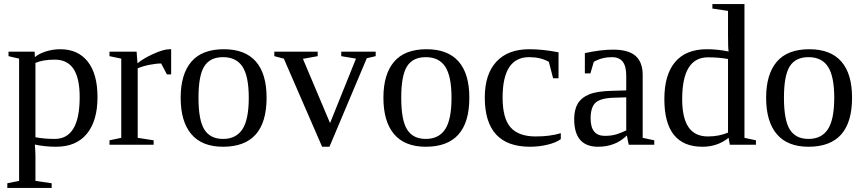

<svg xmlns="http://www.w3.org/2000/svg" viewBox="-20 -714 4261 947"><path d="M74.2 -424.8 22 -437V-459H150.9L151.9 -432.1Q172.4 -449.7 206.8 -460.4Q241.2 -471.2 276.9 -471.2Q364.7 -471.2 412.8 -410.2Q460.9 -349.1 460.9 -234.9Q460.9 -118.2 408.4 -54.2Q356 9.8 256.8 9.8Q201.7 9.8 151.9 -1Q154.8 34.2 154.8 54.2V178.2L234.9 189.9V212.9H16.1V189.9L74.2 178.2ZM373 -234.9Q373 -328.6 342.5 -374.3Q312 -419.9 250 -419.9Q192.9 -419.9 154.8 -403.8V-37.1Q198.2 -28.8 250 -28.8Q373 -28.8 373 -234.9Z M824.2 -471.2V-347.2H803.2L774.9 -400.9Q750.5 -400.9 717 -394.3Q683.6 -387.7 659.2 -377V-34.2L737.8 -22V0H520V-22L578.1 -34.2V-424.8L520 -437V-459H653.8L658.2 -401.9Q687.5 -426.3 737.5 -448.7Q787.6 -471.2 816.9 -471.2Z M1294.9 -231.9Q1294.9 9.8 1080.1 9.8Q976.6 9.8 923.8 -52.2Q871.1 -114.3 871.1 -231.9Q871.1 -348.1 923.8 -409.7Q976.6 -471.2 1084 -471.2Q1188.5 -471.2 1241.7 -410.9Q1294.9 -350.6 1294.9 -231.9ZM1207 -231.9Q1207 -337.4 1176.3 -384.8Q1145.5 -432.1 1080.1 -432.1Q1016.1 -432.1 987.5 -386.7Q959 -341.3 959 -231.9Q959 -121.1 988 -75Q1017.1 -28.8 1080.1 -28.8Q1144.5 -28.8 1175.8 -76.7Q1207 -124.5 1207 -231.9Z M1605 9.8H1568.8L1379.9 -424.8L1333 -437V-459H1546.9V-437L1474.1 -423.8L1607.9 -106.9L1735.8 -424.8L1663.1 -437V-459H1833V-437L1789.1 -426.8Z M2294.9 -231.9Q2294.9 9.8 2080.1 9.8Q1976.6 9.8 1923.8 -52.2Q1871.1 -114.3 1871.1 -231.9Q1871.1 -348.1 1923.8 -409.7Q1976.6 -471.2 2084 -471.2Q2188.5 -471.2 2241.7 -410.9Q2294.9 -350.6 2294.9 -231.9ZM2207 -231.9Q2207 -337.4 2176.3 -384.8Q2145.5 -432.1 2080.1 -432.1Q2016.1 -432.1 1987.5 -386.7Q1959 -341.3 1959 -231.9Q1959 -121.1 1988 -75Q2017.1 -28.8 2080.1 -28.8Q2144.5 -28.8 2175.8 -76.7Q2207 -124.5 2207 -231.9Z M2746.1 -27.8Q2722.2 -10.3 2680.2 -0.2Q2638.2 9.8 2594.2 9.8Q2371.1 9.8 2371.1 -232.9Q2371.1 -347.7 2428 -409.4Q2484.9 -471.2 2590.8 -471.2Q2656.7 -471.2 2734.9 -456.1V-328.1H2708L2687 -409.2Q2646.5 -432.1 2589.8 -432.1Q2459 -432.1 2459 -232.9Q2459 -129.4 2498.8 -85.2Q2538.6 -41 2622.1 -41Q2693.4 -41 2746.1 -57.1Z M3003.9 -469.2Q3079.1 -469.2 3114.5 -438.5Q3149.9 -407.7 3149.9 -344.2V-34.2L3207 -22V0H3081.1L3071.8 -45.9Q3016.1 9.8 2929.7 9.8Q2812 9.8 2812 -127Q2812 -172.9 2829.8 -202.9Q2847.7 -232.9 2886.7 -248.8Q2925.8 -264.6 3000 -266.1L3068.8 -268.1V-339.8Q3068.8 -387.2 3051.5 -409.7Q3034.2 -432.1 2998 -432.1Q2949.2 -432.1 2908.7 -409.2L2892.1 -352.1H2864.7V-452.1Q2943.8 -469.2 3003.9 -469.2ZM3068.8 -233.9 3004.9 -231.9Q2939.5 -229.5 2916.3 -206.5Q2893.1 -183.6 2893.1 -129.9Q2893.1 -43.9 2962.9 -43.9Q2996.1 -43.9 3020.3 -51.5Q3044.4 -59.1 3068.8 -70.8Z M3573.7 -34.2Q3518.6 9.8 3444.8 9.8Q3256.8 9.8 3256.8 -225.1Q3256.8 -345.7 3310.1 -408.4Q3363.3 -471.2 3466.8 -471.2Q3519.5 -471.2 3573.7 -460Q3570.8 -476.1 3570.8 -541V-660.2L3493.7 -671.9V-693.8H3651.9V-34.2L3708.5 -22V0H3579.6ZM3344.7 -225.1Q3344.7 -132.3 3376 -86.7Q3407.2 -41 3471.7 -41Q3526.9 -41 3570.8 -60.1V-422.9Q3527.3 -431.2 3471.7 -431.2Q3344.7 -431.2 3344.7 -225.1Z M4182.6 -231.9Q4182.6 9.8 3967.8 9.8Q3864.3 9.8 3811.5 -52.2Q3758.8 -114.3 3758.8 -231.9Q3758.8 -348.1 3811.5 -409.7Q3864.3 -471.2 3971.7 -471.2Q4076.2 -471.2 4129.4 -410.9Q4182.6 -350.6 4182.6 -231.9ZM4094.7 -231.9Q4094.7 -337.4 4064 -384.8Q4033.2 -432.1 3967.8 -432.1Q3903.8 -432.1 3875.2 -386.7Q3846.7 -341.3 3846.7 -231.9Q3846.7 -121.1 3875.7 -75Q3904.8 -28.8 3967.8 -28.8Q4032.2 -28.8 4063.5 -76.7Q4094.7 -124.5 4094.7 -231.9Z"/></svg>

Font: Tinos
Style: Regular
Weight: 400
Designer: Steve Matteson
Foundry: Monotype Imaging Inc.
Version: Version 1.23